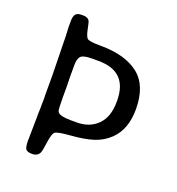

<svg xmlns="http://www.w3.org/2000/svg" viewBox="-125 -787 815 882"><g transform="rotate(20 283.0 -346.0)"><path d="M244.1 -212.9H272.5Q335 -212.9 373.8 -251.7Q412.6 -290.5 412.6 -364.3V-369.6Q412.6 -512.7 270 -512.7H237.8Q196.3 -512.7 184.1 -500.5Q171.9 -488.3 171.9 -456.1V-386.2L172.4 -381.3V-371.1L172.9 -361.3Q172.9 -361.3 172.9 -298.8Q172.9 -241.2 176.8 -231.9Q185.1 -212.9 244.1 -212.9ZM128.9 -6.8Q103.5 -6.8 96.7 -18.1Q90.8 -28.3 90.3 -60.1Q90.8 -63.5 90.8 -67.4Q91.3 -92.8 91.3 -101.6Q91.3 -106 91.3 -106.4L92.3 -168V-189L93.3 -219.7V-240.7L93.8 -251.5Q93.8 -261.7 93.8 -272L93.3 -282.2V-375.5L89.4 -570.8L87.4 -611.8V-641.6Q87.4 -664.6 95.7 -674.8Q104 -685.1 124.5 -685.1H133.3Q156.7 -685.1 164.6 -668.5Q167 -663.6 173.3 -632.1Q179.7 -600.6 188.7 -591.1Q197.8 -581.5 255.4 -581.5Q375 -581.5 441.2 -529.8Q507.3 -478 507.3 -362.3Q507.3 -265.1 452.6 -211.4Q419.9 -179.7 376.5 -165.8Q333 -151.9 268.1 -147Q203.1 -142.1 192.1 -132.8Q181.2 -123.5 175.5 -80.6Q169.9 -37.6 165 -27.3Q155.3 -6.8 128.9 -6.8Z"/></g></svg>

Font: Averia Sans Libre Light
Style: Regular
Weight: 300
Version: Version 1.002